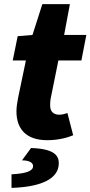

<svg xmlns="http://www.w3.org/2000/svg" viewBox="-20 -670 440 934"><path d="M210 12C262 12 308 0 336 -12L308 -120C296 -116 282 -112 268 -112C242 -112 224 -126 224 -156C224 -166 224 -176 226 -188L264 -376H376L400 -500H292L320 -650H186L138 -500L66 -494L42 -376H106L68 -194C64 -172 60 -150 60 -128C60 -46 104 12 210 12ZM36 244C167 240 266 206 266 124C266 85 242 54 131 50L87 110C130 110 141 126 141 138C141 160 113 174 36 178Z"/></svg>

Font: Source Sans Pro Black
Style: Italic
Weight: 900
Italic angle: -11°
Designer: Paul D. Hunt
Foundry: Adobe Systems Incorporated
Version: Version 3.006;hotconv 1.0.111;makeotfexe 2.5.65597